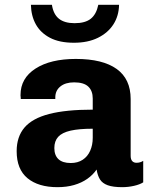

<svg xmlns="http://www.w3.org/2000/svg" viewBox="-20 -765 640 795"><path d="M218 10Q139 10 94 -27Q49 -64 49 -139Q49 -199 81.5 -237Q114 -275 183.5 -293Q253 -311 364 -311V-357Q364 -389 345.5 -406.5Q327 -424 287 -424Q251 -424 230 -407Q209 -390 209 -362V-355H66Q66 -362 65.5 -364.5Q65 -367 65 -368V-372Q65 -441 127 -481Q189 -521 294 -521Q405 -521 463 -479.5Q521 -438 521 -355V-120Q521 -105 527.5 -98Q534 -91 545 -91Q561 -91 573 -99V-10Q559 -1 535 4.5Q511 10 486 10Q448 10 426 2Q404 -6 394 -22Q384 -38 380 -63Q365 -41 341.5 -24.5Q318 -8 287 1Q256 10 218 10ZM273 -90Q302 -90 322.5 -103.5Q343 -117 353.5 -141Q364 -165 364 -194V-232Q307 -232 272 -224Q237 -216 221 -198.5Q205 -181 205 -152Q205 -122 222 -106Q239 -90 273 -90ZM286 -588Q226 -588 187 -608.5Q148 -629 128.5 -664Q109 -699 108 -745H195Q201 -706 224 -687.5Q247 -669 289 -669Q333 -669 356 -687.5Q379 -706 387 -745H473Q472 -699 449.5 -664Q427 -629 385.5 -608.5Q344 -588 286 -588Z"/></svg>

Font: Chivo Mono Medium
Style: Bold
Weight: 700
Monospace: yes
Version: Version 1.008